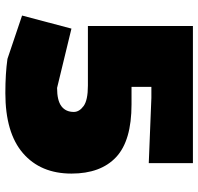

<svg xmlns="http://www.w3.org/2000/svg" viewBox="-32 -716 758 735"><g transform="rotate(90 347.5 -349.0)"><path d="M337 10Q299 10 266.5 8Q234 6 206 2L40 -54L90 -243L317 -188Q365 -188 387 -204.5Q409 -221 409 -252Q409 -273 386.5 -289.5Q364 -306 308 -306H80V-708H605V-539L355 -549H313V-473H380Q519 -473 582 -414Q645 -355 645 -243Q645 -125 567 -57.5Q489 10 337 10Z"/></g></svg>

Font: Rowdies
Style: Bold
Weight: 700
Designer: Jaikishan Patel
Version: Version 1.000; ttfautohint (v1.8.3)